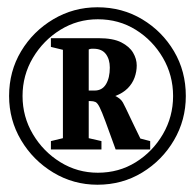

<svg xmlns="http://www.w3.org/2000/svg" viewBox="-20 -718 535 528"><path d="M248 -210Q182 -210 126.5 -243.5Q71 -277 38 -332.5Q5 -388 5 -454Q5 -522 38 -577Q71 -632 126.5 -665Q182 -698 248 -698Q316 -698 371 -665Q426 -632 458.5 -577Q491 -522 491 -454Q491 -388 458.5 -332.5Q426 -277 371 -243.5Q316 -210 248 -210ZM249 -243Q307 -243 353.5 -272Q400 -301 428 -349Q456 -397 456 -454Q456 -511 428 -559Q400 -607 353.5 -636Q307 -665 249 -665Q193 -665 146 -636Q99 -607 70.5 -559Q42 -511 42 -454Q42 -397 70.5 -349Q99 -301 146 -272Q193 -243 249 -243ZM120 -307V-330L153 -338V-581L120 -589V-613H251Q291 -613 313.5 -601.5Q336 -590 346 -573Q356 -556 356 -538Q356 -521 350 -504.5Q344 -488 331 -475Q318 -462 297 -454Q312 -447 318 -436Q324 -425 338 -395Q343 -385 349.5 -371Q356 -357 366 -337L393 -330V-307H298Q280 -357 270 -384Q260 -411 254 -423Q248 -435 242.5 -437.5Q237 -440 229 -440H224V-338L259 -330V-307ZM224 -469H240Q261 -469 271.5 -486.5Q282 -504 282 -532Q282 -555 271 -569.5Q260 -584 237 -584Q235 -584 232 -584Q229 -584 224 -582Z"/></svg>

Font: Manuale
Style: Italic
Weight: 400
Italic angle: -11°
Designer: Eduardo Tunni / Pablo Cosgaya
Foundry: Eduardo Tunni / Pablo Cosgaya
Version: Version 1.002